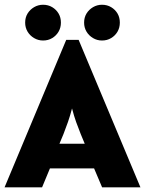

<svg xmlns="http://www.w3.org/2000/svg" viewBox="-21 -808 626 828"><path d="M-1.4 0 264.6 -636.1H318.1L584.7 0H419.4L384.7 -81.9H194.4L160.4 0ZM235.4 -188.2H344.4L327.1 -229.9Q316 -257.6 307.3 -281.9Q298.6 -306.2 289.6 -340.3Q280.6 -306.2 272.2 -282.3Q263.9 -258.3 252.8 -229.9ZM418.8 -633.3Q397.9 -633.3 380.2 -643.8Q362.5 -654.2 352.1 -671.5Q341.7 -688.9 341.7 -710.4Q341.7 -732.6 352.1 -749.7Q362.5 -766.7 380.2 -777.1Q397.9 -787.5 418.8 -787.5Q441 -787.5 458.3 -777.1Q475.7 -766.7 485.8 -749.7Q495.8 -732.6 495.8 -710.4Q495.8 -688.9 485.8 -671.5Q475.7 -654.2 458.3 -643.8Q441 -633.3 418.8 -633.3ZM164.6 -633.3Q143.8 -633.3 126 -643.8Q108.3 -654.2 97.9 -671.5Q87.5 -688.9 87.5 -710.4Q87.5 -732.6 97.9 -749.7Q108.3 -766.7 126 -777.1Q143.8 -787.5 164.6 -787.5Q186.8 -787.5 204.2 -777.1Q221.5 -766.7 231.6 -749.7Q241.7 -732.6 241.7 -710.4Q241.7 -688.9 231.6 -671.5Q221.5 -654.2 204.2 -643.8Q186.8 -633.3 164.6 -633.3Z"/></svg>

Font: Afacad Flux ExtraBold
Style: Regular
Weight: 800
Designer: Kristian Moeller
Foundry: Dicotype
Version: Version 1.100